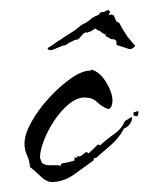

<svg xmlns="http://www.w3.org/2000/svg" viewBox="-20 -357 297 384"><path d="M83 7Q73 7 60.5 -5Q48 -17 40 -23Q39 -36 34 -46.5Q29 -57 29 -70Q29 -88 42.5 -112.5Q56 -137 77.5 -160.5Q99 -184 121.5 -200Q144 -216 162 -216V-218Q179 -214 192 -193Q205 -172 205 -155Q205 -151 203 -145Q201 -139 196 -139Q183 -144 174 -153Q165 -162 149 -162Q134 -162 118 -149Q102 -136 89 -116.5Q76 -97 68 -76.5Q60 -56 60 -42Q60 -41 61.5 -37Q63 -33 64 -31Q71 -26 81.5 -26.5Q92 -27 100 -26L101 -25L103 -30Q117 -32 129 -36V-42H135L134 -45L139 -44Q144 -46 146.5 -48.5Q149 -51 153 -53L158 -50V-51L176 -68H177L181 -66V-67Q194 -79 208.5 -89Q223 -99 230 -115L243 -123L244 -121Q244 -114 239 -108Q234 -102 228 -100Q218 -81 203 -68Q188 -55 172 -41H168L167 -36Q149 -23 128 -8Q107 7 83 7ZM255 -124 247 -126V-132L256 -135L257 -132ZM84 -257Q78 -256 76 -258.5Q74 -261 77 -262Q84 -266 90 -270.5Q96 -275 103 -279Q105 -281 116.5 -288Q128 -295 133 -299L144 -308H145L148 -310Q150 -310 151 -311L161 -318V-319H162L167 -323L168 -322L169 -323Q169 -325 172 -325L176 -327Q177 -327 179 -329Q179 -332 181 -332Q184 -333 188 -333Q197 -339 199 -335Q201 -334 199 -330.5Q197 -327 198 -327L203 -328Q204 -328 205 -327.5Q206 -327 205 -327L206 -326L207 -327L213 -314Q213 -313 216 -313L217 -311L218 -312L223 -303Q225 -299 230 -291.5Q235 -284 236 -282Q240 -278 243 -274Q246 -270 250 -266V-265Q250 -264 246 -261Q242 -258 238 -259Q224 -264 213 -267Q213 -269 213 -272.5Q213 -276 210 -277Q209 -279 206.5 -278.5Q204 -278 202 -279L191 -285V-290Q188 -287 188 -289L182 -293Q181 -295 180 -295Q179 -295 177 -296L170 -300Q168 -298 163 -295L155 -292Q153 -290 153 -293L147 -290L137 -279Q136 -278 132 -277.5Q128 -277 126 -275Q123 -274 118.5 -271.5Q114 -269 112 -267Q105 -266 97.5 -262.5Q90 -259 84 -257Z"/></svg>

Font: Kolker Brush
Style: Regular
Weight: 400
Designer: Robert E. Leuschke
Foundry: Robert E. Leuschke
Version: Version 1.010; ttfautohint (v1.8.3)